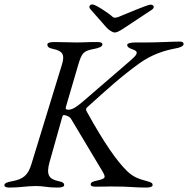

<svg xmlns="http://www.w3.org/2000/svg" viewBox="-37 -843 850 868"><path d="M482 -696C492 -696 506 -704 527 -718L651 -800C656 -804 658 -808 658 -812C658 -818 652 -822 643 -822C630 -822 527 -778 500 -767C494 -765 489 -763 483 -763C479 -763 475 -764 472 -767C451 -786 394 -823 381 -823C372 -823 367 -818 367 -812C367 -808 369 -805 373 -800L445 -718C455 -707 472 -696 482 -696ZM7 5C57 5 80 -2 126 -2C164 -2 173 5 223 5C239 5 253 2 253 -6C253 -15 248 -20 228 -24C184 -33 171 -53 187 -110L241 -302C243 -310 246 -323 251 -323C256 -323 277 -318 284 -306L424 -72C443 -40 442 -36 403 -27C384 -23 373 -19 373 -10C373 -2 380 1 396 1C438 1 440 0 463 0C555 0 568 5 623 5C639 5 653 2 653 -6C653 -15 649 -18 628 -24C595 -33 568 -40 537 -70C490 -116 433 -198 355 -339C351 -346 351 -352 356 -357C447 -439 509 -496 595 -558C650 -597 707 -615 756 -624C779 -628 793 -635 793 -644C793 -651 788 -655 776 -655C740 -655 677 -651 624 -651H574C558 -651 538 -648 538 -640C538 -631 547 -625 562 -620C578 -615 581 -609 581 -605C581 -594 567 -582 550 -567L339 -385C312 -362 292 -347 272 -347C262 -347 258 -350 261 -360L317 -551C333 -604 340 -613 389 -622C412 -626 426 -633 426 -642C426 -650 418 -653 402 -653C352 -653 346 -651 311 -651C271 -651 258 -653 208 -653C192 -653 177 -650 177 -642C177 -633 182 -626 202 -622C246 -613 257 -597 243 -551L105 -101C90 -51 68 -33 19 -24C-4 -20 -17 -15 -17 -6C-17 2 -9 5 7 5Z"/></svg>

Font: EB Garamond
Style: Italic
Weight: 400
Italic angle: -17.2°
Designer: Georg Duffner and Octavio Pardo
Foundry: Georg Duffner
Version: Version 1.000;PS 001.000;hotconv 1.0.88;makeotf.lib2.5.64775